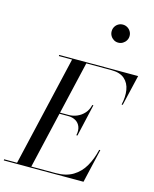

<svg xmlns="http://www.w3.org/2000/svg" viewBox="-193 -1143 992 1239"><g transform="rotate(15 303.0 -523.0)"><path d="M40 0 214 -750H309L135 0ZM-45 0V-7.5H300Q368.5 -7.5 414.8 -35.5Q461 -63.5 489.2 -112.5Q517.5 -161.5 532 -225H539.5L487.5 0ZM365 -278Q372.5 -311.5 363.2 -335.2Q354 -359 332.8 -371.5Q311.5 -384 283 -384H212V-391.5H283Q311.5 -391.5 338.8 -403Q366 -414.5 386.2 -437Q406.5 -459.5 414 -493H421.5L372.5 -278ZM596 -545Q608.5 -598.5 601.2 -643.5Q594 -688.5 563.2 -715.5Q532.5 -742.5 474 -742.5H124V-750H651.5L603.5 -545ZM471 -925Q454.5 -925 441 -933.2Q427.5 -941.5 419.5 -955.2Q411.5 -969 411.5 -985.5Q411.5 -1002 419.5 -1015.8Q427.5 -1029.5 441 -1037.5Q454.5 -1045.5 471 -1045.5Q487.5 -1045.5 501.2 -1037.5Q515 -1029.5 523.2 -1015.8Q531.5 -1002 531.5 -985.5Q531.5 -969 523.2 -955.2Q515 -941.5 501.2 -933.2Q487.5 -925 471 -925Z"/></g></svg>

Font: Bodoni Moda 28pt
Style: Italic
Weight: 400
Italic angle: -13°
Designer: Owen Earl
Foundry: indestructible type
Version: Version 2.004